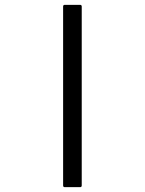

<svg xmlns="http://www.w3.org/2000/svg" viewBox="-20 -693 599 794"><path d="M248 81Q241 81 241 74V-666Q241 -673 248 -673H311Q318 -673 318 -666V74Q318 81 311 81Z"/></svg>

Font: Noto Rashi Hebrew ExtraBold
Style: Regular
Weight: 800
Version: Version 1.006